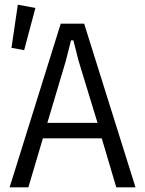

<svg xmlns="http://www.w3.org/2000/svg" viewBox="-20 -799 619 819"><path d="M558 0H476L414 -209H163L101 0H21L239 -698H339ZM396 -275 315 -540 293 -627H283L261 -540L182 -275ZM131 -765 83 -585 29 -595 56 -779Z"/></svg>

Font: IBM Plex Sans Condensed
Style: Regular
Weight: 400
Width: 3
Designer: Mike Abbink, Paul van der Laan, Pieter van Rosmalen
Foundry: Bold Monday
Version: Version 3.201